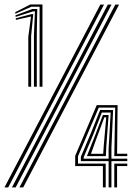

<svg xmlns="http://www.w3.org/2000/svg" viewBox="-52 -820 595 840"><path d="M121.2 -440.5V-790.5H85.2L15.2 -759.8L14.8 -766.8L80.8 -800.5H133.8V-440.5ZM96.5 -440.5V-667.5L100.8 -770.2H92.8L16.5 -746L15.8 -753L88.8 -780.5H111L109 -672V-440.5ZM71.8 -440.5V-658.5L83.5 -747L80.5 -747.2L17.5 -733L17 -740L85.5 -758.2H93.5L84.2 -663V-440.5ZM0.2 0 419.8 -800H436L16.5 0ZM-32.5 0 387 -800H403.2L-16.2 0ZM33 0 452.5 -800H469L49.5 0ZM398.2 0V-93.5H277V-138.2L371.2 -360H462.5L460.2 -147.5H504.8V-136.8H448L452 -349.2H380.2L289.2 -136.2V-104.2H410.5V0ZM423.2 0V-115H301.8V-134L347 -240.8L386.2 -339L442.8 -338.5L435.5 -172.8V-125.8H504.8V-115H435.5V0ZM314 -125.8H423.2L423 -166L432.2 -327.8H393.5L357 -233.5L314 -132ZM328.2 -136.8 364.5 -228.8 398.2 -317H423.2L413 -177.8L411.2 -136.8ZM346 -147.2H399.5L401.8 -180.8L412.8 -306.8H404.5L370.5 -215.2ZM448 0V-104.2H504.8V-93.5H460.2V0Z"/></svg>

Font: Big Shoulders Inline Text Medium
Style: Regular
Weight: 500
Designer: Patric King
Foundry: XO Type Co
Version: Version 1.000